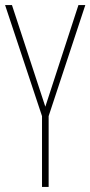

<svg xmlns="http://www.w3.org/2000/svg" viewBox="-20 -734 355 754"><path d="M158 -315 27 -714H0L145 -278V0H171V-278L315 -714H288Z"/></svg>

Font: Noto Sans Malayalam ExtraCondensed Thin
Style: Regular
Weight: 100
Width: 2
Designer: Jelle Bosma - Monotype Design Team
Foundry: Monotype Imaging Inc.
Version: Version 2.104